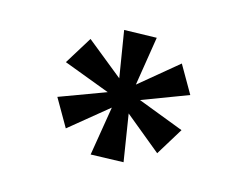

<svg xmlns="http://www.w3.org/2000/svg" viewBox="-65 -836 771 598"><g transform="rotate(-15 320.5 -536.5)"><path d="M521.5 -486.3 366.2 -511.7 466.8 -387.7 375 -337.9 321.3 -480.5 266.6 -337.9 173.8 -387.7 275.4 -511.7 120.1 -486.3V-587.9L275.4 -561.5L173.8 -685.5L266.6 -735.4L321.3 -593.8L375 -735.4L466.8 -685.5L366.2 -561.5L521.5 -587.9Z"/></g></svg>

Font: FreeUniversal
Style: Bold
Weight: 700
Version: Version 1.001 March 22, 2017